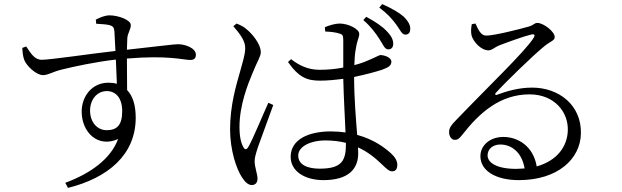

<svg xmlns="http://www.w3.org/2000/svg" viewBox="-20 -853 3040 938"><path d="M501 -217C455 -217 420 -256 420 -313C420 -364 452 -408 502 -408C545 -408 577 -375 577 -310C577 -241 551 -217 501 -217ZM510 -449C428 -449 379 -381 379 -308C379 -206 459 -129 557 -174C521 -76 421 -5 299 40L312 65C505 17 643 -95 643 -278C643 -336 630 -383 601 -413L600 -567C801 -584 877 -560 909 -560C928 -560 937 -568 937 -586C937 -618 885 -637 850 -637C829 -637 765 -628 600 -610L602 -667C604 -692 619 -708 619 -731C619 -756 557 -778 516 -778C490 -778 466 -766 448 -757L450 -737C480 -735 501 -734 516 -730C532 -725 537 -719 539 -699L544 -604C426 -591 220 -560 183 -561C149 -561 130 -593 108 -626L89 -619C90 -599 92 -576 99 -559C110 -531 157 -486 190 -486C216 -486 236 -502 281 -513C342 -528 448 -551 546 -562L551 -444C539 -447 525 -449 510 -449Z M1832 -665C1851 -637 1858 -613 1875 -612C1888 -611 1900 -618 1901 -636C1902 -656 1894 -675 1871 -699C1849 -723 1816 -746 1769 -771L1755 -755C1793 -722 1814 -692 1832 -665ZM1915 -734C1934 -709 1942 -685 1959 -684C1973 -683 1984 -692 1984 -709C1986 -728 1976 -748 1952 -772C1927 -793 1896 -811 1847 -833L1833 -816C1874 -785 1895 -761 1915 -734ZM1120 -725C1155 -684 1179 -652 1178 -616C1177 -583 1165 -548 1152 -500C1135 -440 1104 -340 1104 -221C1104 -120 1135 -27 1162 13C1176 35 1192 51 1210 51C1228 51 1238 39 1238 20C1238 -4 1224 -35 1224 -66C1224 -82 1230 -103 1240 -134C1253 -171 1296 -287 1315 -340L1291 -351C1268 -301 1213 -167 1192 -133C1183 -120 1175 -122 1169 -134C1158 -154 1150 -182 1150 -234C1150 -339 1191 -442 1215 -499C1239 -558 1254 -577 1254 -598C1254 -641 1207 -692 1187 -708C1169 -724 1159 -728 1136 -738ZM1670 -155V-150C1670 -69 1651 -29 1542 -29C1482 -29 1437 -48 1437 -93C1437 -141 1505 -167 1567 -167C1605 -167 1639 -163 1670 -155ZM1569 -699C1596 -698 1620 -695 1639 -689C1653 -685 1657 -680 1657 -657V-523C1622 -516 1583 -512 1542 -512C1485 -512 1442 -533 1402 -564L1387 -550C1441 -473 1482 -459 1544 -459C1581 -459 1619 -463 1657 -468C1659 -382 1665 -277 1668 -206C1646 -209 1622 -211 1596 -211C1488 -211 1400 -172 1400 -87C1400 -15 1471 27 1560 27C1683 27 1730 -28 1730 -104L1729 -133C1776 -112 1814 -81 1850 -46C1869 -28 1881 -16 1896 -16C1913 -16 1921 -28 1921 -48C1921 -67 1910 -86 1890 -104C1859 -132 1806 -172 1725 -194C1719 -271 1710 -373 1710 -477C1768 -489 1818 -503 1846 -512C1879 -524 1892 -533 1892 -552C1892 -572 1860 -583 1840 -584C1831 -584 1818 -574 1776 -557C1761 -550 1739 -542 1711 -535C1712 -567 1714 -595 1719 -618C1726 -662 1735 -668 1735 -688C1735 -711 1682 -738 1639 -738C1618 -738 1587 -729 1567 -720Z M2355 -679C2329 -679 2316 -709 2303 -738L2285 -735C2281 -716 2280 -695 2284 -679C2292 -650 2329 -607 2367 -607C2383 -607 2397 -622 2416 -630C2459 -647 2546 -678 2578 -685C2590 -687 2596 -683 2587 -668C2545 -601 2364 -429 2207 -265C2184 -242 2175 -228 2174 -210C2173 -185 2188 -170 2200 -170C2215 -169 2223 -175 2238 -194C2322 -302 2423 -392 2567 -392C2690 -392 2757 -304 2754 -216C2752 -138 2702 -68 2602 -40C2586 -138 2511 -184 2439 -184C2374 -184 2327 -143 2327 -90C2327 -18 2403 27 2515 27C2704 27 2816 -76 2818 -201C2821 -340 2710 -425 2580 -425C2513 -425 2454 -407 2408 -390C2400 -386 2396 -394 2403 -400C2448 -450 2581 -579 2632 -621C2667 -652 2690 -653 2690 -672C2690 -699 2635 -741 2605 -741C2591 -741 2588 -731 2566 -724C2521 -711 2395 -679 2355 -679ZM2543 -30 2502 -28C2405 -28 2362 -59 2362 -94C2362 -126 2389 -147 2424 -147C2481 -147 2530 -107 2543 -30Z"/></svg>

Font: Harano Aji Mincho TW
Style: Regular
Weight: 400
Foundry: Masamichi Hosoda
Version: HaranoAjiMinchoTW-Regular version 20230610;ttx 4.39.4